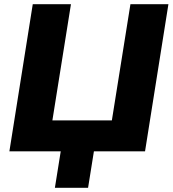

<svg xmlns="http://www.w3.org/2000/svg" viewBox="-20 -725 827 920"><path d="M243 175 271 0H25L137 -705H320L231 -148H516L605 -705H787L675 0H430L402 175Z"/></svg>

Font: Mulish Black
Style: Italic
Weight: 900
Italic angle: -9°
Designer: Vernon Adams
Foundry: Vernon Adams
Version: Version 3.603; ttfautohint (v1.8.3)